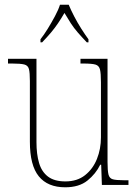

<svg xmlns="http://www.w3.org/2000/svg" viewBox="-20 -786 586 816"><path d="M257 10Q183 10 145 -36.5Q107 -83 107 -184V-442Q107 -477 103 -492.5Q99 -508 83 -512Q67 -516 32 -516H14V-536H135V-182Q135 -131 146 -93.5Q157 -56 184 -35.5Q211 -15 258 -15Q308 -15 341.5 -41.5Q375 -68 392 -110.5Q409 -153 409 -202V-436Q409 -474 405 -490.5Q401 -507 386 -511.5Q371 -516 334 -516H322V-536H437V-97Q437 -61 441 -44.5Q445 -28 459.5 -24Q474 -20 505 -20H526V0H413L410 -86H406Q387 -47 351.5 -18.5Q316 10 257 10ZM152 -619Q167 -638 183 -664Q199 -690 213.5 -717Q228 -744 235 -766H272Q281 -744 295 -717Q309 -690 325.5 -664Q342 -638 356 -619V-606H349Q327 -629 310.5 -648Q294 -667 281 -687Q268 -707 254 -731Q240 -707 226.5 -687Q213 -667 197 -648Q181 -629 159 -606H152Z"/></svg>

Font: Noto Serif Khmer SemiCondensed Thin
Style: Regular
Weight: 250
Width: 4
Designer: Danh Hong and the Monotype Design Team
Foundry: Monotype Imaging Inc.
Version: Version 2.004